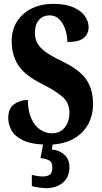

<svg xmlns="http://www.w3.org/2000/svg" viewBox="-20 -744 531 1001"><path d="M232 10Q148 10 102.5 -11.5Q57 -33 40 -64.5Q23 -96 23 -128Q23 -180 54.5 -201.5Q86 -223 125 -223Q126 -163 144 -124.5Q162 -86 190.5 -67.5Q219 -49 249 -49Q294 -49 318 -80Q342 -111 342 -156Q342 -210 303.5 -241.5Q265 -273 198 -307Q108 -352 74.5 -405Q41 -458 41 -530Q41 -590 69.5 -633.5Q98 -677 147 -700.5Q196 -724 257 -724Q321 -724 362 -706Q403 -688 422.5 -660Q442 -632 442 -603Q442 -568 417 -546.5Q392 -525 331 -525Q331 -558 320.5 -590Q310 -622 289.5 -643Q269 -664 239 -664Q205 -664 183.5 -640.5Q162 -617 162 -571Q162 -545 173 -522Q184 -499 215 -475.5Q246 -452 305 -424Q396 -380 430.5 -328.5Q465 -277 465 -202Q465 -138 436 -90Q407 -42 355 -16Q303 10 232 10ZM221 237Q209 237 185 234Q161 231 146 226V168Q179 176 202 176Q226 176 239.5 167Q253 158 253 130Q253 101 235.5 92Q218 83 191 80L208 -9H258L250 35Q290 39 316 63Q342 87 342 127Q342 180 307.5 208.5Q273 237 221 237Z"/></svg>

Font: Noto Serif Ethiopic ExtraCondensed ExtraBold
Style: Regular
Weight: 800
Width: 2
Designer: Monotype Design Team
Foundry: Monotype Imaging Inc.
Version: Version 2.102; ttfautohint (v1.8.4.7-5d5b)